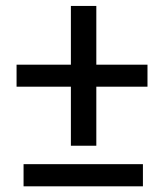

<svg xmlns="http://www.w3.org/2000/svg" viewBox="-20 -639 556 656"><path d="M309.1 -418H483.9V-342.8H309.1V-141.1H222.2V-342.8H36.6V-418H222.2V-618.7H309.1ZM468.3 -2.4H60.5V-78.1H468.3Z"/></svg>

Font: TypoPRO Roboto Slab
Style: Regular
Weight: 400
Designer: Google
Version: Version 1.100263; 2013; ttfautohint (v0.94.20-1c74) -l 8 -r 